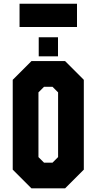

<svg xmlns="http://www.w3.org/2000/svg" viewBox="-20 -1036 531 1056"><path d="M153 0 50 -103V-597L153 -700H338L441 -597V-103L338 0ZM222 -141.5H269L299.5 -172V-528L269 -558.5H222L191.5 -528V-172ZM193 -726V-831H299V-726ZM87.5 -887.5V-1015.5H403.5V-887.5Z"/></svg>

Font: Tourney Condensed Black
Style: Regular
Weight: 900
Width: 3
Designer: Tyler Finck
Foundry: Etcetera Type Co
Version: Version 1.010; ttfautohint (v1.8.3)